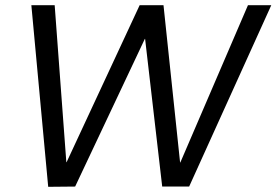

<svg xmlns="http://www.w3.org/2000/svg" viewBox="-20 -720 1067 741"><path d="M166 1 101 -700H191L236 -94H237L519 -700H611L675 -93H676L937 -700H1027L710 0H606L540 -570H539L270 0Z"/></svg>

Font: DM Sans 28pt
Style: Italic
Weight: 400
Italic angle: -10°
Version: Version 4.004;gftools[0.9.30]